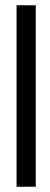

<svg xmlns="http://www.w3.org/2000/svg" viewBox="-20 -640 192 730"><path d="M43 70H116V-620H43Z"/></svg>

Font: Charger Sport
Style: DfExt
Weight: 400
Designer: Jasper
Foundry: Cannot Into Space Fonts
Version: Version 1.1